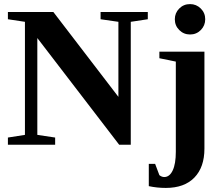

<svg xmlns="http://www.w3.org/2000/svg" viewBox="-20 -714 1095 947"><path d="M564 -606.4 476.1 -619.1V-654.8H709V-619.1L625 -606.4V0H567.9L164.1 -526.4V-48.8L252 -35.6V0H19V-35.6L103 -48.8V-606.4L19 -619.1V-654.8H243.2L564 -236.3ZM992.2 -619.1Q992.2 -587.9 970.5 -565.9Q948.7 -543.9 917.5 -543.9Q886.2 -543.9 864.3 -565.7Q842.3 -587.4 842.3 -619.1Q842.3 -649.9 864 -671.9Q885.7 -693.8 917.5 -693.8Q948.2 -693.8 970.2 -672.1Q992.2 -650.4 992.2 -619.1ZM988.3 19Q988.3 110.8 938.7 161.9Q889.2 212.9 797.9 212.9Q754.4 212.9 713.9 204.1V94.2H745.1L766.1 149.9Q777.8 159.2 790 159.2Q816.4 159.2 831.8 126.7Q847.2 94.2 847.2 34.7V-410.2L766.1 -426.8V-459H988.3Z"/></svg>

Font: Liberation Serif
Style: Bold
Weight: 700
Designer: Steve Matteson
Foundry: Ascender Corporation
Version: Version 2.1.5